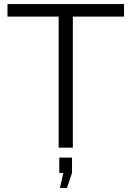

<svg xmlns="http://www.w3.org/2000/svg" viewBox="-20 -730 650 949"><path d="M311 199H276L293 125H273V49H336V125ZM593 -710V-648H340V0H270V-648H17V-710Z"/></svg>

Font: Raleway
Style: Regular
Weight: 400
Designer: Matt McInerney, Pablo Impallari, Rodrigo Fuenzalida
Foundry: Matt McInerney, Pablo Impallari, Rodrigo Fuenzalida
Version: Version 1.000;PS 001.001;hotconv 1.0.56; ttfautohint (v1.5)